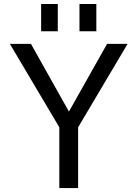

<svg xmlns="http://www.w3.org/2000/svg" viewBox="-20 -956 690 978"><path d="M189.5 -796.9V-935.5H274.4V-796.9ZM384.8 -796.9V-935.5H470.7V-796.9ZM331.1 -387.7 525.4 -732.4H629.9L377.9 -307.6V2H282.2V-307.6L30.3 -732.4H137.7Z"/></svg>

Font: Gen Shin Gothic Regular
Style: Regular
Weight: 400
Designer: [Source Han Sans]
Ryoko NISHIZUKA  (kana & ideographs); Paul D. Hunt (Latin, Greek & Cyrillic); Wenlong ZHANG  (bopomofo
Version: Version 1.002.20150607